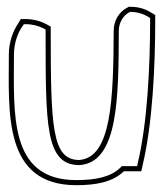

<svg xmlns="http://www.w3.org/2000/svg" viewBox="-20 -527 488 564"><path d="M6 -367C6 -200 -12 17 204 17C262 17 311 8 344 -24H395L399 -42C428 -163 436 -331 436 -469V-483L424 -490C407 -501 386 -507 364 -507H358L353 -504C329 -492 314 -465 314 -437C313 -237 308 -63 212 -57C133 -58 129 -153 129 -434V-449L116 -456C99 -465 78 -471 55 -471H41L34 -459C18 -436 6 -403 6 -367ZM21 -367C21 -400 32 -430 46 -450L47 -451L50 -456H55C75 -456 94 -451 109 -443L114 -440V-434C114 -161 113 -43 212 -42H213C329 -49 328 -245 329 -437C329 -460 342 -482 360 -491L362 -492H364C383 -492 402 -486 416 -477L421 -474V-469C421 -332 413 -164 384 -45L383 -39H338L334 -35C306 -7 261 2 204 2C5 2 21 -194 21 -367Z"/></svg>

Font: Snowfall
Style: BlkOl
Weight: 900
Designer: Jasper
Foundry: Cannot Into Space Fonts
Version: Version 0.9